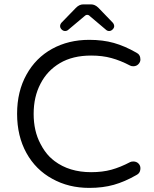

<svg xmlns="http://www.w3.org/2000/svg" viewBox="-20 -871 719 894"><path d="M633.8 -87.9Q633.8 -100.6 624.5 -109.9Q615.2 -119.1 600.6 -119.1Q591.8 -119.1 585.9 -116.2Q540.5 -92.3 498.8 -80.8Q457 -69.3 404.3 -69.3Q302.7 -69.3 233.9 -121.1Q221.7 -130.4 210.9 -141.1Q187 -165 168 -202.1Q136.7 -261.2 136.7 -340.8Q136.7 -420.4 168.5 -481Q199.7 -542 259 -577.1Q318.4 -612.3 404.3 -612.3Q457 -612.3 499 -600.6Q540.5 -589.4 586.4 -565.4Q591.8 -562.5 600.6 -562.5Q615.2 -562.5 624.5 -572.3Q633.8 -582 633.8 -593.8Q633.8 -616.7 614.7 -626Q561 -656.7 510 -671.1Q459 -685.5 395.5 -685.5Q298.8 -685.5 222.7 -643.6Q146.5 -601.6 103.5 -523.9Q59.6 -445.3 59.6 -341.3Q59.6 -237.3 103 -158.7Q146.5 -80.1 224.1 -38.1Q299.8 3.9 395.5 3.9Q459 3.9 510 -10.5Q561 -24.9 614.7 -55.7Q621.1 -59.1 625 -63Q633.8 -71.8 633.8 -87.9ZM264.2 -736.8Q272.5 -726.6 282.7 -726.6Q291.5 -726.6 297.4 -731.9L373.5 -795.9Q378.9 -801.8 385.7 -801.8Q393.6 -801.8 398.4 -795.9L474.1 -731.9Q480 -726.6 488.3 -726.6Q497.1 -726.6 504.4 -733.9Q511.7 -741.2 511.7 -749Q511.7 -757.3 505.4 -765.1Q438.5 -834.5 438 -835Q421.9 -850.6 404.3 -850.6H367.2Q348.6 -850.6 332 -833L266.1 -765.1Q259.8 -757.3 259.8 -749Q259.8 -742.7 264.2 -736.8Z"/></svg>

Font: YuPearl-Light
Style: Light
Weight: 300
Designer: Max Yao
Foundry: Max-Everyday
Version: Version 1.011; ttfautohint (v1.8.3)